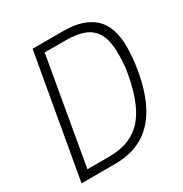

<svg xmlns="http://www.w3.org/2000/svg" viewBox="-161 -810 892 934"><g transform="rotate(-30 285.5 -343.0)"><path d="M30 0 151 -686H325Q436 -686 494.5 -633Q553 -580 553 -465Q553 -435 550 -402.5Q547 -370 541 -335Q521 -221 478.5 -146.5Q436 -72 371.5 -36Q307 0 220 0ZM89 -45H209Q264 -45 308.5 -59.5Q353 -74 388.5 -108Q424 -142 449.5 -200.5Q475 -259 491 -347Q495 -368 497 -387Q499 -406 499.5 -424Q500 -442 500 -458Q500 -531 477.5 -570.5Q455 -610 413 -625.5Q371 -641 314 -641H193Z"/></g></svg>

Font: Archivo Condensed Thin
Style: Italic
Weight: 250
Width: 3
Italic angle: -10°
Designer: Hector Gatti
Foundry: Omnibus-Type
Version: Version 2.001